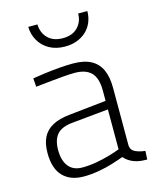

<svg xmlns="http://www.w3.org/2000/svg" viewBox="-111 -802 719 888"><g transform="rotate(-15 248.5 -358.5)"><path d="M180 9Q116 9 80.5 -28Q45 -65 45 -139Q45 -184 60 -214Q75 -244 107 -261.5Q139 -279 189 -284L367 -303V-352Q367 -412 341 -438.5Q315 -465 263 -465Q237 -465 202.5 -462Q168 -459 134 -455.5Q100 -452 74 -449L71 -490Q95 -494 129 -498.5Q163 -503 199 -506Q235 -509 265 -509Q318 -509 351 -491.5Q384 -474 400 -439.5Q416 -405 416 -352V-75Q418 -53 439 -43.5Q460 -34 485 -32L483 9Q471 9 459 8Q447 7 436.5 4.5Q426 2 416 -2Q404 -7 393.5 -14.5Q383 -22 374 -32Q353 -24 321 -14Q289 -4 252 2.5Q215 9 180 9ZM184 -33Q217 -33 251 -39Q285 -45 316 -54Q347 -63 367 -71V-262L194 -245Q140 -240 118 -214Q96 -188 96 -140Q96 -89 118.5 -61Q141 -33 184 -33ZM252 -594Q209 -594 177.5 -611.5Q146 -629 128.5 -659Q111 -689 110 -726H154Q155 -686 180.5 -660Q206 -634 252 -634Q298 -634 323.5 -660.5Q349 -687 349 -726H393Q393 -698 383 -673.5Q373 -649 354.5 -631.5Q336 -614 310 -604Q284 -594 252 -594Z"/></g></svg>

Font: Cairo Play Light
Style: Regular
Weight: 300
Version: Version 3.119